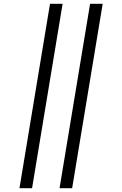

<svg xmlns="http://www.w3.org/2000/svg" viewBox="-20 -843 640 1006"><path d="M292 143 452 -823H518L358 143ZM82 143 242 -823H308L148 143Z"/></svg>

Font: Iosevka Aile Light Oblique
Style: Regular
Weight: 300
Italic angle: -9°
Designer: Belleve Invis
Foundry: Belleve Invis
Version: Version 31.1.0; ttfautohint (v1.8.4)